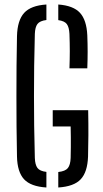

<svg xmlns="http://www.w3.org/2000/svg" viewBox="-20 -826 456 852"><path d="M185.9 6Q116.5 1.7 86.6 -30.7Q56.8 -63.2 55.4 -131.3Q53.9 -198.7 53.4 -265.5Q52.9 -332.3 52.9 -399.2Q52.9 -466.1 53.4 -532.8Q53.9 -599.6 55.4 -666.2Q57.3 -735.8 87.1 -768.7Q117 -801.6 185.9 -806V-737.2Q156.7 -733.5 146.2 -719.5Q135.7 -705.6 134.6 -675.6Q132.5 -600 131.6 -532.6Q130.8 -465.1 130.8 -400.3Q130.8 -335.4 131.6 -268Q132.5 -200.6 134.6 -124.9Q135.7 -94.9 146.2 -80.7Q156.7 -66.6 185.9 -63.2ZM238.6 6V-62.7Q269.8 -66.1 281.1 -80.2Q292.4 -94.4 293.5 -124.9Q294.1 -149.7 294.3 -172.4Q294.6 -195.1 294.3 -217.8Q294.1 -240.5 293.5 -264.9H214V-336.9H371.3Q372.5 -274.7 372.2 -226Q371.9 -177.3 370.7 -131.3Q368.3 -62.7 338.3 -30.6Q308.3 1.6 238.6 6ZM288.2 -522.7Q289.7 -564.8 289.7 -599.2Q289.7 -633.6 288.2 -675.6Q286.7 -705.5 276.5 -719.2Q266.4 -732.9 238.6 -736.7V-806Q305.4 -801.2 334.9 -769.1Q364.3 -736.9 367.4 -669.2Q368.9 -630.8 368.9 -596.2Q368.9 -561.7 367.4 -522.7Z"/></svg>

Font: Big Shoulders Stencil Text Thin
Style: Regular
Weight: 100
Designer: Patric King
Foundry: XO Type Co
Version: Version 2.001